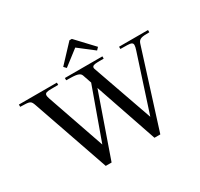

<svg xmlns="http://www.w3.org/2000/svg" viewBox="-233 -1159 1455 1396"><g transform="rotate(-30 494.0 -461.5)"><path d="M462 -651 487 -578 332 -147 165 -630C144 -692 176 -681 271 -683V-702H-48V-683C34 -681 40 -682 56 -635L276 0H325L507 -521L685 0H734L938 -645C949 -679 971 -683 1036 -683V-702H793V-683C889 -681 912 -690 887 -615L735 -147L558 -651C545 -690 600 -681 653 -683V-702H338V-683C396 -681 450 -686 462 -651ZM368 -778 504 -923H524L660 -778L641 -758L514 -856L387 -758Z"/></g></svg>

Font: Ortica Linear
Style: Regular
Weight: 400
Designer: Benedetta Bovani
Foundry: Collletttivo
Version: Version 2.000;Glyphs 3.1.2 (3151)